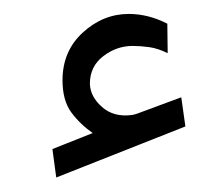

<svg xmlns="http://www.w3.org/2000/svg" viewBox="-20 -796 312 270"><path d="M110.4 -608.9Q92.8 -621.1 80.3 -637.9Q67.9 -654.8 67.9 -683.1Q67.9 -724.1 96.4 -750.2Q125 -776.4 161.1 -776.4Q188.5 -776.4 215.3 -762.7L215.8 -721.2Q202.1 -728 189.9 -729.7Q177.7 -731.4 166.5 -731.4Q144 -731.4 125.2 -717Q106.4 -702.6 106.4 -678.2Q106.9 -660.2 123.5 -645.5Q140.1 -630.9 165.5 -634.3Q167 -634.3 172.9 -636.2L234.9 -659.2L240.7 -618.2L59.1 -546.4L53.7 -586.4Z"/></svg>

Font: Vazirmatn FD Light
Style: Regular
Weight: 300
Designer: Saber Rastikerdar
Foundry: Saber Rastikerdar
Version: Version 33.003